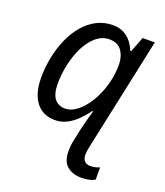

<svg xmlns="http://www.w3.org/2000/svg" viewBox="-143 -642 838 978"><g transform="rotate(20 275.5 -153.0)"><path d="M413 240Q367 240 336.5 215.5Q306 191 306 132Q306 118 307.5 103.5Q309 89 313 73L326 10Q329 -2 333.5 -20.5Q338 -39 344 -60Q350 -81 355 -99H351Q329 -70 304 -45Q279 -20 249.5 -5Q220 10 184 10Q144 10 113 -10Q82 -30 64.5 -70.5Q47 -111 47 -170Q47 -228 58.5 -283Q70 -338 91.5 -386Q113 -434 144 -470Q175 -506 214.5 -526Q254 -546 301 -546Q335 -546 359.5 -533Q384 -520 400.5 -499Q417 -478 427 -453H432L464 -536H530L400 72Q397 85 395 98Q393 111 393 121Q393 146 405 157Q417 168 434 168Q452 168 465 164.5Q478 161 486 157V224Q475 231 455.5 235.5Q436 240 413 240ZM215 -63Q237 -63 258.5 -74.5Q280 -86 300.5 -107Q321 -128 338.5 -156.5Q356 -185 369 -218.5Q382 -252 389.5 -289.5Q397 -327 397 -366Q397 -410 375.5 -441Q354 -472 307 -472Q277 -472 251 -455Q225 -438 204 -408.5Q183 -379 168 -340Q153 -301 145 -257.5Q137 -214 137 -169Q137 -116 157 -89.5Q177 -63 215 -63Z"/></g></svg>

Font: Noto Sans Display
Style: Italic
Weight: 400
Italic angle: -12°
Designer: Monotype Design Team
Foundry: Monotype Imaging Inc.
Version: Version 2.003